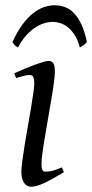

<svg xmlns="http://www.w3.org/2000/svg" viewBox="-20 -688 350 728"><path d="M222.2 -35.2Q199.2 -21.5 180.9 -11.2Q162.6 -1 147.5 6.1Q132.3 13.2 120.1 16.6Q107.9 20 97.2 20Q80.6 20 70.8 4.6Q61 -10.7 61 -37.1Q61 -51.8 64.7 -78.9Q68.4 -106 73.7 -138.9Q79.1 -171.9 85.4 -207.8Q91.8 -243.7 97.2 -276.1Q102.5 -308.6 106.2 -333.7Q109.9 -358.9 109.9 -371.1Q109.9 -382.3 108.4 -388.9Q106.9 -395.5 104.5 -398.7Q102.1 -401.9 98.1 -402.8Q94.2 -403.8 89.8 -403.8Q85.9 -403.8 77.9 -402.1Q69.8 -400.4 61.5 -397.9Q52.2 -395.5 41 -392.1L34.2 -410.2Q54.7 -419.4 75 -428Q95.2 -436.5 112.8 -442.9Q130.4 -449.2 143.6 -453.1Q156.7 -457 163.1 -457Q176.8 -457 182.4 -447.8Q188 -438.5 188 -416Q188 -401.9 184.3 -374.3Q180.7 -346.7 174.8 -312.5Q168.9 -278.3 162.6 -241Q156.2 -203.6 150.4 -169.4Q144.5 -135.3 140.9 -107.7Q137.2 -80.1 137.2 -65.9Q137.2 -50.8 140.4 -43.9Q143.6 -37.1 151.9 -37.1Q167 -37.1 180.9 -41Q194.8 -44.9 214.8 -53.2ZM27.3 -528.8Q45.4 -568.4 65.2 -595Q85 -621.6 105.5 -637.7Q126 -653.8 146.5 -660.9Q167 -668 186.5 -668Q208 -668 226.8 -660.9Q245.6 -653.8 261.2 -637.5Q276.9 -621.1 289.1 -594.5Q301.3 -567.9 309.6 -528.8Q302.7 -520.5 296.4 -516.1Q290 -511.7 282.7 -507.8Q275.9 -534.7 264.4 -553.2Q252.9 -571.8 239 -583.3Q225.1 -594.7 209.7 -599.9Q194.3 -605 180.7 -605Q165 -605 147.7 -599.9Q130.4 -594.7 113 -583.3Q95.7 -571.8 78.9 -553.2Q62 -534.7 48.3 -507.8Q41.5 -511.7 36.9 -515.6Q32.2 -519.5 27.3 -528.8Z"/></svg>

Font: Gentium Plus Afr
Style: Italic
Weight: 400
Italic angle: -8°
Designer: J. Victor Gaultney, Annie Olsen, Iska Routamaa, Becca Hirsbrunner
Foundry: SIL International
Version: Version 5.000